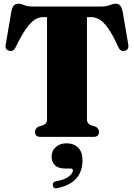

<svg xmlns="http://www.w3.org/2000/svg" viewBox="-20 -735 720 1031"><path d="M156 -700H523.5Q551.5 -700 569.2 -707.5Q587 -715 600.5 -715Q616.5 -715 624.8 -705.5Q633 -696 638.5 -673.5L668 -500.5Q675 -468 649.5 -462Q626.5 -457 615.5 -481.5Q585 -549 560.2 -583.8Q535.5 -618.5 513.5 -630.8Q491.5 -643 469.5 -643H447V-91Q447 -71 470.5 -62L492 -55.5Q511.5 -46 511.5 -26.5Q511.5 0 482 0H197.5Q168 0 168 -26.5Q168 -46 187.5 -55.5L209 -62Q232.5 -71 232.5 -91V-643H210Q189 -643 167.5 -629.8Q146 -616.5 120.8 -581.5Q95.5 -546.5 64 -481.5Q53 -457 30.5 -462Q4 -468 11.5 -500.5L41 -673.5Q46 -696 54.2 -705.5Q62.5 -715 79 -715Q92.5 -715 110.2 -707.5Q128 -700 156 -700ZM330 170Q292 170 274.5 151.8Q257 133.5 257 106.5Q257 74.5 279.8 54.5Q302.5 34.5 337 34.5Q376 34.5 399.5 57.8Q423 81 423 125Q423 247.5 288.5 275Q267 281 264 261.5Q260 244 279.5 238.5Q327 230.5 349.2 213Q371.5 195.5 371.5 181Q371.5 170 359 170Z"/></svg>

Font: Fraunces 144pt S050 Black
Style: Regular
Weight: 900
Version: Version 1.000; ttfautohint (v1.8.3)